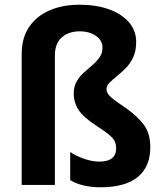

<svg xmlns="http://www.w3.org/2000/svg" viewBox="-20 -785 689 815"><path d="M558 -607Q558 -569 545.5 -542Q533 -515 514 -496Q495 -477 476.5 -462Q458 -447 445 -434Q432 -421 432 -406Q432 -389 451.5 -372Q471 -355 519 -323Q565 -290 591.5 -254Q618 -218 618 -160Q618 -77 564.5 -33.5Q511 10 407 10Q371 10 338.5 3Q306 -4 278 -20V-140Q300 -124 335.5 -111.5Q371 -99 401 -99Q473 -99 473 -155Q473 -173 466.5 -186Q460 -199 442.5 -213.5Q425 -228 391 -250Q334 -287 313.5 -318.5Q293 -350 293 -388Q293 -418 305.5 -439.5Q318 -461 336 -477Q354 -493 372 -508.5Q390 -524 402.5 -541.5Q415 -559 415 -583Q415 -613 387.5 -632.5Q360 -652 318 -652Q272 -652 242.5 -626.5Q213 -601 213 -549V0H72V-554Q72 -624 103.5 -670.5Q135 -717 190.5 -741Q246 -765 318 -765Q387 -765 441 -746Q495 -727 526.5 -691.5Q558 -656 558 -607Z"/></svg>

Font: Noto Sans Sinhala SemiCondensed
Style: Bold
Weight: 700
Width: 4
Designer: Jelle Bosma - Monotype Design Team
Foundry: Monotype Imaging Inc.
Version: Version 2.006; ttfautohint (v1.8.4.7-5d5b)